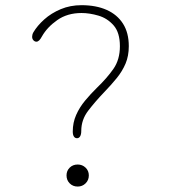

<svg xmlns="http://www.w3.org/2000/svg" viewBox="-20 -692 659 723"><path d="M270 -171.5Q262.5 -171.5 258.2 -178Q254 -184.5 254 -196.5Q254 -230.5 266.8 -259.2Q279.5 -288 300.5 -313.2Q321.5 -338.5 345 -361.5Q382.5 -397.5 407 -432.5Q431.5 -467.5 431.5 -518Q431.5 -569.5 407.8 -596.5Q384 -623.5 350.5 -633.2Q317 -643 287 -643Q233.5 -643 195.5 -616.2Q157.5 -589.5 138 -555Q133 -545.5 127.8 -540.2Q122.5 -535 117 -535Q111 -535 106 -540.2Q101 -545.5 101 -553.5Q101 -557 102 -561.2Q103 -565.5 105.5 -570Q120.5 -595.5 146.8 -619Q173 -642.5 208.8 -657.5Q244.5 -672.5 287 -672.5Q341.5 -672.5 381.5 -654.8Q421.5 -637 443.2 -602.8Q465 -568.5 465 -518Q465 -481.5 452.8 -452.5Q440.5 -423.5 419.5 -397.8Q398.5 -372 372 -344.5Q338.5 -309.5 312.2 -275.2Q286 -241 286 -199Q286 -186 281.8 -178.8Q277.5 -171.5 270 -171.5ZM272.5 10.5Q254.5 10.5 242.5 -1.5Q230.5 -13.5 230.5 -31.5Q230.5 -49 242.5 -60.8Q254.5 -72.5 272.5 -72.5Q290 -72.5 302.2 -60.8Q314.5 -49 314.5 -31.5Q314.5 -13.5 302.2 -1.5Q290 10.5 272.5 10.5Z"/></svg>

Font: Sono ExtraLight
Style: Regular
Weight: 200
Designer: Tyler Finck
Foundry: Tyler Finck
Version: Version 2.112